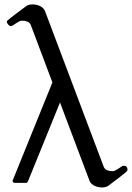

<svg xmlns="http://www.w3.org/2000/svg" viewBox="-20 -823 594 864"><path d="M446.3 -73.7Q451.2 -61 462.2 -56.9Q473.1 -52.7 486.3 -52.7Q493.2 -52.7 500.2 -56.6Q507.3 -60.5 513.9 -64.9Q520.5 -69.3 526.4 -73.2Q532.2 -77.1 536.6 -77.1Q546.4 -77.1 550 -71.8Q553.7 -66.4 553.7 -59.6Q553.7 -57.1 552.5 -54.7Q551.3 -52.2 543.2 -45.4Q535.2 -38.6 518.1 -25.4Q501 -12.2 469.7 11.2Q462.9 16.6 454.8 18.6Q446.8 20.5 438.5 20.5Q431.6 20.5 423.1 18.8Q414.6 17.1 406.7 13.7Q398.9 10.3 392.6 4.6Q386.2 -1 383.3 -8.3L250 -361.8L106.4 -8.3Q105.5 -7.3 103.5 -3.7Q101.6 0 98.6 0H48.3Q36.6 0 36.6 -9.8L215.8 -452.1L119.1 -709Q114.3 -721.7 103.3 -725.8Q92.3 -730 79.1 -730Q72.3 -730 65.2 -726.1Q58.1 -722.2 51.5 -717.8Q44.9 -713.4 39.1 -709.5Q33.2 -705.6 28.8 -705.6Q22.9 -705.6 16.8 -712.6Q10.7 -719.7 10.7 -726.6Q10.7 -727.5 12.2 -729.2Q13.7 -731 21.7 -737.5Q29.8 -744.1 46.9 -757.3Q64 -770.5 95.7 -793.9Q102.5 -799.3 110.6 -801.3Q118.7 -803.2 127 -803.2Q134.3 -803.2 142.8 -801.5Q151.4 -799.8 159.2 -796.1Q167 -792.5 173.3 -786.6Q179.7 -780.8 182.6 -772.9Z"/></svg>

Font: Cardo
Style: Bold
Weight: 700
Designer: David J. Perry
Foundry: David J. Perry
Version: Version 1.0011